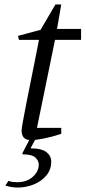

<svg xmlns="http://www.w3.org/2000/svg" viewBox="-20 -623 384 862"><path d="M121 6Q96 6 86.5 -5.5Q77 -17 77 -37Q77 -45 82.5 -76Q88 -107 97 -152.5Q106 -198 116.5 -250Q127 -302 137 -352.5Q147 -403 155 -444H65L61 -462L162 -489L229 -603H255L236 -493H344V-444H227L146 -49H255V-22Q212 -8 176 -1Q140 6 121 6ZM60 219Q30 219 4 210L18 189Q29 193 39 194Q49 195 57 195Q100 195 127 171Q154 147 154 116Q154 99 139 84.5Q124 70 81 70V64L119 -9H145L117 43Q167 43 188.5 60Q210 77 210 102Q210 139 187.5 165.5Q165 192 130.5 205.5Q96 219 60 219Z"/></svg>

Font: Manuale Light
Style: Italic
Weight: 300
Italic angle: -11°
Version: Version 1.002